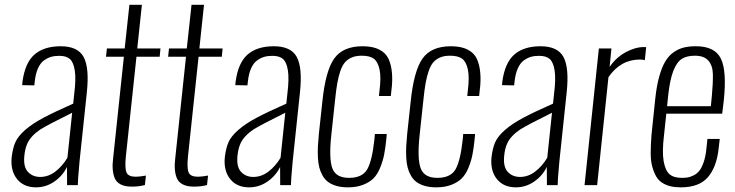

<svg xmlns="http://www.w3.org/2000/svg" viewBox="-20 -783 3107 812"><path d="M149.9 -34.7Q184.6 -34.7 214.4 -57.6Q244.1 -80.6 265.1 -115.7L285.2 -306.2Q180.7 -254.4 152.8 -236.8Q108.9 -208 94.7 -173.8Q85.9 -153.8 83 -124.5Q78.1 -77.6 98.1 -56.2Q118.2 -34.7 149.9 -34.7ZM132.3 9.3Q80.1 9.3 52 -25.9Q23.9 -61 29.3 -117.2Q33.7 -155.8 44.9 -181.4Q56.2 -207 86.4 -233.4Q116.7 -259.8 162.4 -284.2Q208 -308.6 289.6 -344.7L293.9 -386.2Q301.8 -448.2 296.4 -483.9Q291 -519.5 275.9 -533.2Q260.7 -546.9 230.5 -546.9Q211.4 -546.9 196 -542.5Q180.7 -538.1 165.5 -527.1Q150.4 -516.1 140.4 -493.4Q130.4 -470.7 127 -438L125 -421.9L73.7 -422.9Q73.7 -423.8 74.5 -430.7Q75.2 -437.5 75.2 -438.5Q85.9 -517.6 126 -552.5Q166 -587.4 236.8 -587.4Q309.1 -587.4 333.7 -542Q358.4 -496.6 347.2 -391.6L316.4 -100.6Q308.6 -15.1 309.1 0H263.7Q263.2 -65.4 263.2 -76.7Q244.6 -39.1 209.5 -14.9Q174.3 9.3 132.3 9.3Z M538.1 6.3Q508.8 6.3 490.7 -2.9Q472.7 -12.2 465.6 -28.6Q458.5 -44.9 456.8 -66.9Q455.1 -88.9 458.5 -114.3L503.9 -543H428.2L432.1 -578.1H507.3L527.3 -762.7H580.1L560.5 -578.1H658.7L655.3 -543H557.1L512.2 -120.6Q507.3 -71.3 515.1 -53.5Q522.9 -35.6 554.2 -35.6Q569.8 -35.6 597.2 -40.5L592.8 -0.5Q567.9 6.3 538.1 6.3Z M800.8 6.3Q771.5 6.3 753.4 -2.9Q735.4 -12.2 728.3 -28.6Q721.2 -44.9 719.5 -66.9Q717.8 -88.9 721.2 -114.3L766.6 -543H690.9L694.8 -578.1H770L790 -762.7H842.8L823.2 -578.1H921.4L918 -543H819.8L774.9 -120.6Q770 -71.3 777.8 -53.5Q785.6 -35.6 816.9 -35.6Q832.5 -35.6 859.9 -40.5L855.5 -0.5Q830.6 6.3 800.8 6.3Z M1051.3 -34.7Q1085.9 -34.7 1115.7 -57.6Q1145.5 -80.6 1166.5 -115.7L1186.5 -306.2Q1082 -254.4 1054.2 -236.8Q1010.3 -208 996.1 -173.8Q987.3 -153.8 984.4 -124.5Q979.5 -77.6 999.5 -56.2Q1019.5 -34.7 1051.3 -34.7ZM1033.7 9.3Q981.4 9.3 953.4 -25.9Q925.3 -61 930.7 -117.2Q935.1 -155.8 946.3 -181.4Q957.5 -207 987.8 -233.4Q1018.1 -259.8 1063.7 -284.2Q1109.4 -308.6 1190.9 -344.7L1195.3 -386.2Q1203.1 -448.2 1197.8 -483.9Q1192.4 -519.5 1177.2 -533.2Q1162.1 -546.9 1131.8 -546.9Q1112.8 -546.9 1097.4 -542.5Q1082 -538.1 1066.9 -527.1Q1051.8 -516.1 1041.7 -493.4Q1031.7 -470.7 1028.3 -438L1026.4 -421.9L975.1 -422.9Q975.1 -423.8 975.8 -430.7Q976.6 -437.5 976.6 -438.5Q987.3 -517.6 1027.3 -552.5Q1067.4 -587.4 1138.2 -587.4Q1210.4 -587.4 1235.1 -542Q1259.8 -496.6 1248.5 -391.6L1217.8 -100.6Q1210 -15.1 1210.4 0H1165Q1164.6 -65.4 1164.6 -76.7Q1146 -39.1 1110.8 -14.9Q1075.7 9.3 1033.7 9.3Z M1451.2 9.3Q1423.8 9.3 1402.8 3.2Q1381.8 -2.9 1367.7 -13.4Q1353.5 -23.9 1344.2 -40.5Q1335 -57.1 1330.3 -75Q1325.7 -92.8 1324.5 -117.4Q1323.2 -142.1 1324.5 -164.8Q1325.7 -187.5 1328.6 -217.3L1343.3 -353Q1356.4 -482.9 1393.3 -535.2Q1430.2 -587.4 1513.7 -587.4Q1557.1 -587.4 1584.7 -573Q1612.3 -558.6 1623.5 -533.4Q1634.8 -508.3 1637.7 -474.1Q1640.6 -439.9 1635.3 -400.4L1632.8 -377H1582.5L1585 -399.9Q1592.3 -457 1585 -490Q1577.6 -522.9 1560.3 -535.2Q1543 -547.4 1509.8 -547.4Q1485.8 -547.4 1469 -540.5Q1452.1 -533.7 1440.2 -520.8Q1428.2 -507.8 1419.9 -484.1Q1411.6 -460.4 1406.5 -431.6Q1401.4 -402.8 1397 -359.4L1380.9 -209.5Q1370.6 -110.8 1385.7 -70.8Q1400.9 -30.8 1456.1 -30.8Q1511.7 -30.8 1532.7 -66.4Q1553.7 -102.1 1563.5 -193.8L1565.4 -216.3H1615.7L1613.8 -194.8Q1609.9 -155.8 1604.5 -128.7Q1599.1 -101.6 1587.6 -73.5Q1576.2 -45.4 1559.6 -28.8Q1543 -12.2 1515.6 -1.5Q1488.3 9.3 1451.2 9.3Z M1824.7 9.3Q1797.4 9.3 1776.4 3.2Q1755.4 -2.9 1741.2 -13.4Q1727.1 -23.9 1717.8 -40.5Q1708.5 -57.1 1703.9 -75Q1699.2 -92.8 1698 -117.4Q1696.8 -142.1 1698 -164.8Q1699.2 -187.5 1702.1 -217.3L1716.8 -353Q1730 -482.9 1766.8 -535.2Q1803.7 -587.4 1887.2 -587.4Q1930.7 -587.4 1958.3 -573Q1985.8 -558.6 1997.1 -533.4Q2008.3 -508.3 2011.2 -474.1Q2014.2 -439.9 2008.8 -400.4L2006.3 -377H1956.1L1958.5 -399.9Q1965.8 -457 1958.5 -490Q1951.2 -522.9 1933.8 -535.2Q1916.5 -547.4 1883.3 -547.4Q1859.4 -547.4 1842.5 -540.5Q1825.7 -533.7 1813.7 -520.8Q1801.8 -507.8 1793.5 -484.1Q1785.2 -460.4 1780 -431.6Q1774.9 -402.8 1770.5 -359.4L1754.4 -209.5Q1744.1 -110.8 1759.3 -70.8Q1774.4 -30.8 1829.6 -30.8Q1885.3 -30.8 1906.2 -66.4Q1927.2 -102.1 1937 -193.8L1939 -216.3H1989.3L1987.3 -194.8Q1983.4 -155.8 1978 -128.7Q1972.7 -101.6 1961.2 -73.5Q1949.7 -45.4 1933.1 -28.8Q1916.5 -12.2 1889.2 -1.5Q1861.8 9.3 1824.7 9.3Z M2179.2 -34.7Q2213.9 -34.7 2243.7 -57.6Q2273.4 -80.6 2294.4 -115.7L2314.5 -306.2Q2210 -254.4 2182.1 -236.8Q2138.2 -208 2124 -173.8Q2115.2 -153.8 2112.3 -124.5Q2107.4 -77.6 2127.4 -56.2Q2147.5 -34.7 2179.2 -34.7ZM2161.6 9.3Q2109.4 9.3 2081.3 -25.9Q2053.2 -61 2058.6 -117.2Q2063 -155.8 2074.2 -181.4Q2085.4 -207 2115.7 -233.4Q2146 -259.8 2191.7 -284.2Q2237.3 -308.6 2318.8 -344.7L2323.2 -386.2Q2331.1 -448.2 2325.7 -483.9Q2320.3 -519.5 2305.2 -533.2Q2290 -546.9 2259.8 -546.9Q2240.7 -546.9 2225.3 -542.5Q2210 -538.1 2194.8 -527.1Q2179.7 -516.1 2169.7 -493.4Q2159.7 -470.7 2156.2 -438L2154.3 -421.9L2103 -422.9Q2103 -423.8 2103.8 -430.7Q2104.5 -437.5 2104.5 -438.5Q2115.2 -517.6 2155.3 -552.5Q2195.3 -587.4 2266.1 -587.4Q2338.4 -587.4 2363 -542Q2387.7 -496.6 2376.5 -391.6L2345.7 -100.6Q2337.9 -15.1 2338.4 0H2293Q2292.5 -65.4 2292.5 -76.7Q2273.9 -39.1 2238.8 -14.9Q2203.6 9.3 2161.6 9.3Z M2452.1 0 2512.7 -578.1H2565.9L2558.1 -500Q2585.9 -540.5 2626.5 -562.3Q2667 -584 2703.1 -584Q2703.6 -584 2707.8 -583.7Q2711.9 -583.5 2712.9 -583.5L2707 -528.3Q2699.2 -531.2 2686 -531.2Q2604.5 -531.2 2553.2 -456.5L2505.4 0Z M2801.3 -334H2986.3L2990.7 -378.9Q2995.6 -431.2 2994.9 -468.5Q2994.1 -505.9 2975.8 -526.6Q2957.5 -547.4 2918.9 -547.4Q2884.3 -547.4 2863.3 -533.9Q2842.3 -520.5 2827.6 -483.2Q2813 -445.8 2805.7 -377.9ZM2859.4 9.3Q2835.4 9.3 2817.1 5.1Q2798.8 1 2782.5 -8.8Q2766.1 -18.6 2756.1 -35.2Q2746.1 -51.8 2739 -76.7Q2731.9 -101.6 2731.9 -135.5Q2731.9 -169.4 2735.4 -213.9L2751.5 -368.2Q2757.3 -421.4 2768.3 -460.4Q2779.3 -499.5 2793.9 -523.7Q2808.6 -547.9 2829.3 -562.3Q2850.1 -576.7 2872.1 -582Q2894 -587.4 2923.3 -587.4Q3002.9 -587.4 3028.6 -535.4Q3054.2 -483.4 3041 -357.4L3034.2 -302.2H2797.9L2788.1 -210Q2779.8 -141.6 2786.6 -101.8Q2793.5 -62 2811.3 -46.4Q2829.1 -30.8 2863.3 -30.8Q2877.9 -30.8 2889.2 -32.7Q2900.4 -34.7 2914.3 -41.7Q2928.2 -48.8 2938 -61.3Q2947.8 -73.7 2955.8 -96.9Q2963.9 -120.1 2967.3 -152.3L2971.7 -195.3H3023.9L3019.5 -157.2Q3011.2 -77.1 2974.1 -33.9Q2937 9.3 2859.4 9.3Z"/></svg>

Font: Oswald
Style: Extra-Light
Weight: 200
Designer: Vernon Adams
Foundry: Vernon Adams
Version: 3.0; ttfautohint (v0.94.23-7a4d-dirty) -l 8 -r 50 -G 200 -x 